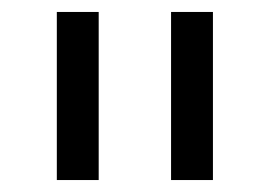

<svg xmlns="http://www.w3.org/2000/svg" viewBox="-20 -720 451 321"><path d="M266 -419V-700H336V-419ZM75 -419V-700H145V-419Z"/></svg>

Font: MuseoModerno Thin Light
Style: Regular
Weight: 300
Version: Version 1.003